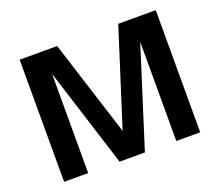

<svg xmlns="http://www.w3.org/2000/svg" viewBox="-117 -867 1183 1034"><g transform="rotate(-20 475.0 -350.0)"><path d="M650 -700 475 -150 300 -700H85V0H223V-568L403 0H548L728 -568V0H865V-700Z"/></g></svg>

Font: Goli SemiBold
Style: Regular
Weight: 600
Designer: jaikishan Patel
Foundry: MagicType
Version: Version 1.000;Glyphs 3.2 (3242)